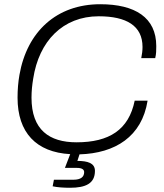

<svg xmlns="http://www.w3.org/2000/svg" viewBox="-20 -718 775 908"><path d="M311 170C385 170 429 150 429 90C429 53 394 43 346 43L356 12C525 7 651 -72 678 -242H617C589 -104 496 -45 342 -45C213 -45 129 -104 129 -256C129 -287 132 -316 137 -346C164 -523 277 -641 447 -641C578 -641 654 -596 654 -496C654 -480 652 -462 648 -443H714C719 -463 719 -482 719 -500C719 -635 619 -698 454 -698C248 -698 108 -569 72 -364C66 -330 63 -294 63 -256C63 -91 151 2 312 11L287 76H344C368 76 378 84 378 96C378 118 363 132 327 132H235L229 163C250 168 283 170 311 170Z"/></svg>

Font: Archivo ExtraLight
Style: Italic
Weight: 200
Italic angle: -10°
Designer: Hector Gatti
Foundry: Omnibus-Type
Version: Version 2.001